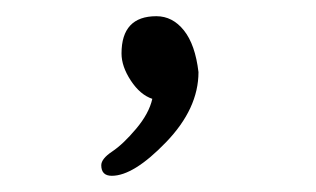

<svg xmlns="http://www.w3.org/2000/svg" viewBox="-20 -117 390 237"><path d="M173 -97Q193 -97 207 -79.5Q221 -62 225 -28Q225 17 185 58.5Q145 100 118 100Q105 100 105 87Q105 79 118.5 70Q132 61 148 42Q164 23 168 5Q153 0 141.5 -17.5Q130 -35 130 -51Q130 -97 173 -97Z"/></svg>

Font: LXGW WenKai Light
Style: Regular
Weight: 300
Designer: LXGW / Fontworks Inc.
Foundry: LXGW / Fontworks Inc.
Version: Version 1.501; October 10, 2024